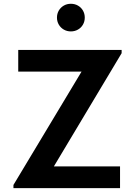

<svg xmlns="http://www.w3.org/2000/svg" viewBox="-20 -980 704 1000"><path d="M50 -16.7 404.8 -607.2H75V-720H613.5V-703L260.7 -113.5H605.2V0H50ZM276.7 -888.3Q276.7 -908.5 286.2 -924.9Q295.8 -941.2 312.2 -950.8Q328.7 -960.3 349.1 -960.3Q369.5 -960.3 386.1 -950.8Q402.8 -941.2 412.1 -924.9Q421.5 -908.5 421.5 -888.3Q421.5 -868.3 412.1 -851.9Q402.8 -835.5 386.1 -826Q369.5 -816.4 349.1 -816.4Q328.7 -816.4 312.2 -826Q295.8 -835.5 286.2 -851.9Q276.7 -868.3 276.7 -888.3Z"/></svg>

Font: Tap Sans
Style: Regular
Weight: 400
Designer: Tap Payments
Foundry: Tap Payments
Version: Version 1.001;Glyphs 3.1.2 (3151)